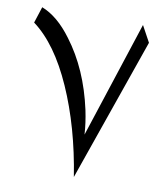

<svg xmlns="http://www.w3.org/2000/svg" viewBox="-77 -716 666 792"><g transform="rotate(10 256.0 -319.5)"><path d="M36 -653Q103 -627 162 -547Q249 -432 285 -267Q296 -215 299 -166L458 -653L495 -585L286 14Q254 -190 182.5 -351.5Q111 -513 14 -585Z"/></g></svg>

Font: Cardo
Style: Regular
Weight: 400
Designer: David J. Perry
Foundry: David J. Perry
Version: Version 1.0451